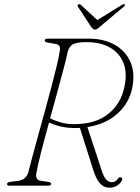

<svg xmlns="http://www.w3.org/2000/svg" viewBox="-20 -884 668 914"><path d="M560 -24.5Q553.5 -11 538 -0.8Q522.5 9.5 499 9.5Q476 9.5 456 -11Q436 -31.5 418 -93.5L360.5 -275Q351 -274.5 341.5 -274.5Q304.5 -274 271.8 -281.2Q239 -288.5 213.5 -301Q192.5 -225.5 175.8 -160.2Q159 -95 153.5 -61Q149.5 -45.5 155 -35.5Q160.5 -25.5 171 -24L207 -18.5Q223.5 -16.5 223.5 -8.5Q223.5 0 206.5 0H25.5Q13.5 0 13.5 -8Q13.5 -17.5 34.5 -19L62.5 -22.5Q81.5 -24.5 94.2 -33.2Q107 -42 114 -61Q120.5 -87.5 132.8 -133Q145 -178.5 160.5 -234.8Q176 -291 192.5 -351Q209 -411 224 -467.5Q239 -524 250 -570.2Q261 -616.5 265 -644Q270 -671 244 -675L208.5 -681Q199 -682.5 196 -685.2Q193 -688 193 -691.5Q193 -700 209.5 -700H403Q473.5 -700 525 -671.5Q576.5 -643 600.2 -590.5Q624 -538 609.5 -465.5Q595 -393 538.8 -342.8Q482.5 -292.5 396 -279L456.5 -95.5Q471 -45 484 -30.8Q497 -16.5 511.5 -16.5Q531 -16.5 541.5 -33.5Q547.5 -43 557 -39Q561 -37.5 562 -33Q563 -28.5 560 -24.5ZM303 -640Q297 -610.5 283.5 -559.5Q270 -508.5 253 -446.2Q236 -384 218.5 -321Q239 -310 268.2 -301.5Q297.5 -293 333 -293Q434 -293 494.5 -341Q555 -389 572 -469Q587 -537.5 567.2 -585.5Q547.5 -633.5 502 -658.5Q456.5 -683.5 392.5 -683.5Q346 -683.5 328 -673.5Q310 -663.5 303 -640ZM453 -754.5Q440 -743 432 -743Q423.5 -743 415 -754.5L351 -852Q346.5 -859 353.5 -863Q359.5 -866 365 -860.5L443.5 -788.5L560 -860.5Q569.5 -866 573.5 -863Q578.5 -859 569 -852Z"/></svg>

Font: Fraunces 9pt S000 Thin
Style: Italic
Weight: 100
Italic angle: -16°
Version: Version 1.000; ttfautohint (v1.8.3)